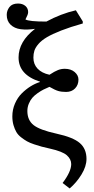

<svg xmlns="http://www.w3.org/2000/svg" viewBox="-20 -832 529 1086"><path d="M374 233.9 334 203.1Q382.8 138.7 382.8 96.2Q382.8 68.4 358.2 46.4Q333.5 24.4 263.2 8.8Q234.4 2.4 216.3 -2.4Q198.2 -7.3 173.3 -15.6Q148.4 -23.9 132.8 -32.7Q117.2 -41.5 99.6 -55.2Q82 -68.8 72.5 -85.2Q63 -101.6 56.4 -124Q49.8 -146.5 49.8 -173.8Q49.8 -211.9 64.5 -245.8Q79.1 -279.8 102.8 -303.5Q126.5 -327.1 152.8 -343.5Q179.2 -359.9 206.1 -368.2V-370.1Q85 -408.7 85 -506.8Q85 -597.2 178.2 -668.9Q132.8 -662.1 97.2 -666.7Q61.5 -671.4 39.8 -692.4Q18.1 -713.4 18.1 -748Q18.1 -772 33.4 -792Q48.8 -812 82 -812Q107.4 -812 123.3 -798.6Q139.2 -785.2 139.2 -763.2Q139.2 -758.8 137.9 -754.4Q136.7 -750 135.5 -746.8Q134.3 -743.7 130.4 -735.8Q126.5 -728 124 -722.2Q143.1 -710 242.2 -710Q324.7 -754.4 409.2 -773.9L448.2 -710.9V-699.2Q377 -679.2 325.9 -659.2Q274.9 -639.2 244.9 -621.3Q214.8 -603.5 197.5 -583.3Q180.2 -563 174.6 -545.4Q168.9 -527.8 168.9 -505.9Q168.9 -468.8 192.6 -443.6Q216.3 -418.5 259.8 -409.2Q289.6 -428.7 308.1 -435.8Q326.7 -442.9 346.2 -442.9Q380.9 -442.9 402.3 -424.6Q423.8 -406.2 423.8 -381.8Q423.8 -351.6 404.5 -331.8Q385.3 -312 354 -312Q327.6 -312 309.3 -317.4Q291 -322.8 259.8 -340.8Q241.2 -333 226.6 -325.7Q211.9 -318.4 193.6 -305.7Q175.3 -293 163.3 -279.3Q151.4 -265.6 143.1 -245.8Q134.8 -226.1 134.8 -204.1Q134.8 -152.3 169.9 -124.5Q205.1 -96.7 298.8 -76.2Q393.6 -55.7 431.4 -22.9Q469.2 9.8 469.2 66.9Q469.2 108.9 440.9 155Q412.6 201.2 374 233.9Z"/></svg>

Font: Literata Book
Style: Regular
Weight: 400
Designer: Latin by Veronika Burian and Jose Scaglione. Greek by Irene Vlachou. Cyrillic by Vera Evstafieva
Foundry: TypeTogether
Version: Version 2.003;PS 002.003;hotconv 1.0.88;makeotf.lib2.5.64775